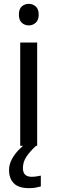

<svg xmlns="http://www.w3.org/2000/svg" viewBox="-20 -757 298 997"><path d="M130 -737Q150 -737 165.5 -723.5Q181 -710 181 -681Q181 -653 165.5 -639Q150 -625 130 -625Q108 -625 93 -639Q78 -653 78 -681Q78 -710 93 -723.5Q108 -737 130 -737ZM173 -536V0H85V-536ZM99 116Q99 161 144 161Q161 161 172.5 158.5Q184 156 192 155V211Q178 215 164 217.5Q150 220 130 220Q77 220 52 195Q27 170 27 126Q27 97 41.5 70Q56 43 77.5 21Q99 -1 119 -15L167 0Q133 32 116 58.5Q99 85 99 116Z"/></svg>

Font: Noto Sans Old North Arabian
Style: Regular
Weight: 400
Designer: Monotype Design Team
Foundry: Monotype Imaging Inc.
Version: Version 2.001; ttfautohint (v1.8.4.7-5d5b)